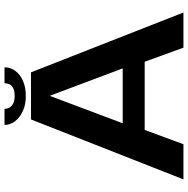

<svg xmlns="http://www.w3.org/2000/svg" viewBox="-11 -823 834 852"><g transform="rotate(-90 406.0 -397.0)"><path d="M36 0H192L255.5 -172H558L620.5 0H776.5L511 -676.5H302ZM285 -269.5 406 -591.5H407.5L528.5 -269.5ZM405.5 -699.5Q446 -699.5 474.8 -712.8Q503.5 -726 518.5 -747.5Q533.5 -769 533.5 -794H462.5Q462.5 -781 457.2 -770.8Q452 -760.5 439.5 -754.8Q427 -749 405.5 -749Q386.5 -749 374 -755Q361.5 -761 355.2 -771Q349 -781 349 -794H277.5Q277.5 -769 293.8 -747.5Q310 -726 338.5 -712.8Q367 -699.5 405.5 -699.5Z"/></g></svg>

Font: Anybody SemiExpanded SemiBold
Style: Regular
Weight: 600
Width: 6
Designer: Tyler Finck
Foundry: Etcetera Type Company
Version: Version 1.113;gftools[0.9.25]